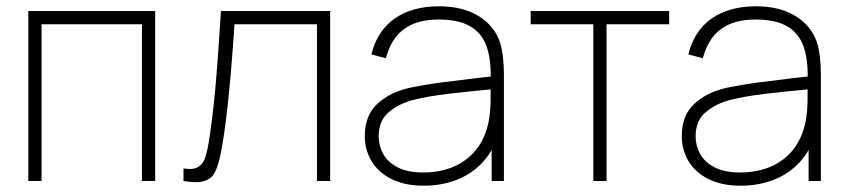

<svg xmlns="http://www.w3.org/2000/svg" viewBox="-20 -575 2688 610"><path d="M70 0V-540H473V0H431V-498H112V0Z M563 -40Q592 -35 607.8 -43.5Q623.5 -52 630.5 -70.5Q637.5 -89 643 -122Q655 -196 663.8 -291Q672.5 -386 682 -540H1029V0H987V-498H725L723 -468.5Q704.5 -202 681 -86Q673 -47 662.5 -27Q652 -7 629 0.2Q606 7.5 563 0Z M1326 15Q1265.5 15 1223.2 -6.5Q1181 -28 1160 -63.8Q1139 -99.5 1139 -143Q1139 -209 1180 -246.2Q1221 -283.5 1286 -297Q1332 -306.5 1380.2 -312.8Q1428.5 -319 1507.5 -328.5Q1521.5 -330 1533.2 -331.2Q1545 -332.5 1554 -334L1539 -324Q1540.5 -389 1524.8 -430.5Q1509 -472 1472 -492.5Q1435 -513 1373 -513Q1305 -513 1263.8 -482.8Q1222.5 -452.5 1206 -390L1160 -402Q1178 -476.5 1233.5 -515.8Q1289 -555 1375 -555Q1449 -555 1499.2 -524.8Q1549.5 -494.5 1568 -442Q1574.5 -422.5 1577.8 -394.5Q1581 -366.5 1581 -338V0H1542V-148L1562 -147Q1547.5 -96.5 1513.8 -59.8Q1480 -23 1431.8 -4Q1383.5 15 1326 15ZM1324 -27Q1382 -27 1427 -48Q1472 -69 1499.8 -109Q1527.5 -149 1535 -204Q1538 -225 1538.5 -247Q1539 -269 1539 -301.5V-310L1561 -293L1534 -290.5Q1458 -283.5 1400 -276.5Q1342 -269.5 1295 -258Q1248.5 -246.5 1215.8 -219.2Q1183 -192 1183 -142Q1183 -113.5 1196.8 -87.2Q1210.5 -61 1242.2 -44Q1274 -27 1324 -27Z M1865 0V-498H1666V-540H2106V-498H1907V0Z M2333 15Q2272.5 15 2230.2 -6.5Q2188 -28 2167 -63.8Q2146 -99.5 2146 -143Q2146 -209 2187 -246.2Q2228 -283.5 2293 -297Q2339 -306.5 2387.2 -312.8Q2435.5 -319 2514.5 -328.5Q2528.5 -330 2540.2 -331.2Q2552 -332.5 2561 -334L2546 -324Q2547.5 -389 2531.8 -430.5Q2516 -472 2479 -492.5Q2442 -513 2380 -513Q2312 -513 2270.8 -482.8Q2229.5 -452.5 2213 -390L2167 -402Q2185 -476.5 2240.5 -515.8Q2296 -555 2382 -555Q2456 -555 2506.2 -524.8Q2556.5 -494.5 2575 -442Q2581.5 -422.5 2584.8 -394.5Q2588 -366.5 2588 -338V0H2549V-148L2569 -147Q2554.5 -96.5 2520.8 -59.8Q2487 -23 2438.8 -4Q2390.5 15 2333 15ZM2331 -27Q2389 -27 2434 -48Q2479 -69 2506.8 -109Q2534.5 -149 2542 -204Q2545 -225 2545.5 -247Q2546 -269 2546 -301.5V-310L2568 -293L2541 -290.5Q2465 -283.5 2407 -276.5Q2349 -269.5 2302 -258Q2255.5 -246.5 2222.8 -219.2Q2190 -192 2190 -142Q2190 -113.5 2203.8 -87.2Q2217.5 -61 2249.2 -44Q2281 -27 2331 -27Z"/></svg>

Font: Hauora
Style: Regular
Weight: 400
Designer: Wayne Shih
Foundry: WCYS
Version: Version 1.001